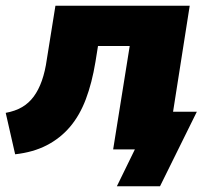

<svg xmlns="http://www.w3.org/2000/svg" viewBox="-23 -523 751 672"><path d="M386 129 449 0H383L404 -132H666L537 129ZM30 17 -3 -128Q30 -134 54 -148Q78 -162 95 -185Q112 -208 123.5 -240.5Q135 -273 141 -316L171 -503H641L562 0H373L431 -362H320L311 -306Q299 -233 277.5 -176Q256 -119 222 -79Q188 -39 140.5 -14.5Q93 10 30 17Z"/></svg>

Font: Nunito Sans 8pt Black
Style: Italic
Weight: 900
Italic angle: -9°
Version: Version 3.101;gftools[0.9.27]